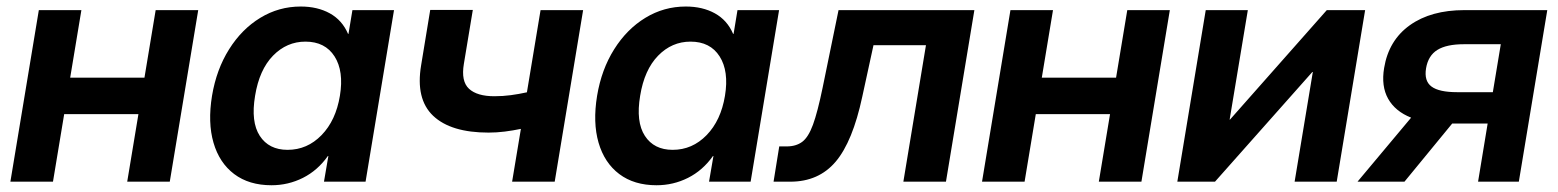

<svg xmlns="http://www.w3.org/2000/svg" viewBox="-20 -546 4681 577"><path d="M224.6 -515.6 190.9 -312.5H414.1L447.8 -515.6H575.7L490.2 0H362.3L396 -203.1H172.9L139.2 0H11.2L96.7 -515.6Z M795.9 10.7Q728.5 10.7 683.8 -22.9Q639.2 -56.6 621.6 -117.2Q604 -177.7 617.2 -258.3Q630.4 -337.4 668.5 -397.9Q706.5 -458.5 762.2 -492.4Q817.9 -526.4 883.8 -526.4Q934.1 -526.4 971.2 -505.9Q1008.3 -485.4 1025.9 -444.3H1027.3L1039.1 -515.6H1164.1L1078.6 0H953.6L966.8 -77.1H965.3Q934.6 -33.7 890.4 -11.5Q846.2 10.7 795.9 10.7ZM844.2 -95.7Q903.3 -95.7 946.3 -139.9Q989.3 -184.1 1001.5 -258.3Q1013.7 -332 985.4 -376.5Q957 -420.9 897.9 -420.9Q841.8 -420.9 800.5 -378.7Q759.3 -336.4 746.6 -258.3Q733.4 -179.7 760.7 -137.7Q788.1 -95.7 844.2 -95.7Z M1448.2 -147.5Q1335 -147.5 1281.7 -198Q1228.5 -248.5 1245.6 -350.1L1272.9 -516.1H1400.9L1374 -354Q1365.2 -301.8 1389.4 -279.3Q1413.6 -256.8 1465.8 -256.8Q1491.2 -256.8 1515.1 -260Q1539.1 -263.2 1563.5 -268.6L1604.5 -515.6H1732.4L1647 0H1519L1545.4 -158.7Q1522 -153.8 1497.1 -150.6Q1472.2 -147.5 1448.2 -147.5Z M1953.1 10.7Q1885.7 10.7 1841.1 -22.9Q1796.4 -56.6 1778.8 -117.2Q1761.2 -177.7 1774.4 -258.3Q1787.6 -337.4 1825.7 -397.9Q1863.8 -458.5 1919.4 -492.4Q1975.1 -526.4 2041 -526.4Q2091.3 -526.4 2128.4 -505.9Q2165.5 -485.4 2183.1 -444.3H2184.6L2196.3 -515.6H2321.3L2235.8 0H2110.8L2124 -77.1H2122.6Q2091.8 -33.7 2047.6 -11.5Q2003.4 10.7 1953.1 10.7ZM2001.5 -95.7Q2060.5 -95.7 2103.5 -139.9Q2146.5 -184.1 2158.7 -258.3Q2170.9 -332 2142.6 -376.5Q2114.3 -420.9 2055.2 -420.9Q1999 -420.9 1957.8 -378.7Q1916.5 -336.4 1903.8 -258.3Q1890.6 -179.7 1918 -137.7Q1945.3 -95.7 2001.5 -95.7Z M2304.7 0 2321.8 -106H2344.2Q2372.1 -106 2390.6 -119.6Q2409.2 -133.3 2423.1 -171.1Q2437 -209 2452.1 -282.2L2500 -515.6H2908.2L2822.8 0H2694.8L2762.7 -410.2H2605L2571.3 -255.4Q2542.5 -120.6 2491.5 -60.3Q2440.4 0 2355 0Z M3144.5 -515.6 3110.8 -312.5H3334L3367.7 -515.6H3495.6L3410.2 0H3282.2L3315.9 -203.1H3092.8L3059.1 0H2931.2L3016.6 -515.6Z M3997.1 0H3870.6L3925.3 -329.6H3923.8L3631.3 0H3518.1L3603.5 -515.6H3730L3675.3 -186.5H3676.3L3967.3 -515.6H4082.5Z M4544.4 0H4421.9L4450.7 -174.8H4344.2L4200.7 0H4059.6L4220.7 -192.4Q4172.9 -211.4 4151.6 -249.3Q4130.4 -287.1 4139.6 -341.8Q4153.3 -424.8 4216.8 -470.2Q4280.3 -515.6 4380.9 -515.6H4629.9ZM4466.3 -269 4490.2 -413.1H4379.4Q4327.1 -413.1 4299.6 -396Q4272 -378.9 4265.6 -340.8Q4259.3 -302.7 4282 -285.9Q4304.7 -269 4358.9 -269Z"/></svg>

Font: Inter Display Semi Bold
Style: Italic
Weight: 600
Italic angle: -9.39999°
Designer: Rasmus Andersson
Foundry: rsms
Version: Version 4.000;git-4fc901f